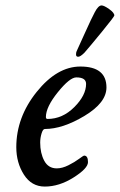

<svg xmlns="http://www.w3.org/2000/svg" viewBox="-20 -675 441 707"><path d="M291 -481Q276 -466 268 -466Q260 -466 260 -474Q260 -482 262 -486Q264 -490 291.5 -551Q319 -612 329 -630Q342 -655 354 -655Q363 -655 382 -641.5Q401 -628 401 -618Q401 -614 356.5 -559.5Q312 -505 291 -481ZM149 -244Q149 -237 155 -237Q210 -237 253.5 -280.5Q297 -324 297 -366Q297 -390 261 -390Q237 -390 193 -335.5Q149 -281 149 -244ZM276 -430Q372 -430 372 -353Q372 -297 291.5 -248.5Q211 -200 145 -200Q138 -200 133 -183.5Q128 -167 128 -150Q128 -111 143 -83Q158 -55 189 -55Q209 -55 232 -66.5Q255 -78 271 -90Q287 -102 290 -102Q304 -102 304 -78Q304 -55 251 -21.5Q198 12 145 12Q96 12 68 -32Q40 -76 40 -133Q40 -243 115 -336.5Q190 -430 276 -430Z"/></svg>

Font: EB Garamond 08
Style: Italic
Weight: 400
Italic angle: -14°
Version: Version 0.016